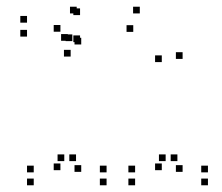

<svg xmlns="http://www.w3.org/2000/svg" viewBox="-20 -542 660 572"><path d="M599.5 10V-10H579.5V10ZM599.5 -28.5V-48.5H579.5V-28.5ZM508.5 -62V-82H488.5V-62ZM524 -30V-50H504V-30ZM524 -366.5V-386.5H504V-366.5ZM396.5 -502V-522H376.5V-502ZM195.5 -419.5V-439.5H175.5V-419.5ZM190.5 -373.5V-393.5H170.5V-373.5ZM377 -447V-467H357V-447ZM462 -357V-377H442V-357ZM462 -35V-55H442V-35ZM473.5 -62V-82H453.5V-62ZM382.5 -28.5V-48.5H362.5V-28.5ZM382.5 10V-10H362.5V10ZM297.5 10V-10H277.5V10ZM297.5 -28.5V-48.5H277.5V-28.5ZM206.5 -62V-82H186.5V-62ZM222 -30V-50H202V-30ZM222 -409.5V-429.5H202V-409.5ZM218.5 -416.5V-436.5H198.5V-416.5ZM218.5 -497V-517H198.5V-497ZM208.5 -502V-522H188.5V-502ZM60.5 -474.5V-494.5H40.5V-474.5ZM60.5 -433V-453H40.5V-433ZM182 -420.5V-440.5H162V-420.5ZM160 -447.5V-467.5H140V-447.5ZM160 -35V-55H140V-35ZM171.5 -62V-82H151.5V-62ZM80.5 -28.5V-48.5H60.5V-28.5ZM80.5 10V-10H60.5V10Z"/></svg>

Font: Monaspace Xenon Dots Var
Style: Regular
Weight: 400
Designer: Riley Cran and the Lettermatic Team
Version: Version 1.100 (Monaspace Xenon Dots)